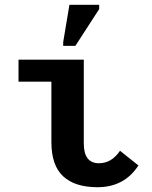

<svg xmlns="http://www.w3.org/2000/svg" viewBox="-20 -780 640 810"><path d="M391.6 9.8Q295.9 9.8 246.3 -36.4Q196.8 -82.5 196.8 -180.2V-435.5H58.1V-528.3H333.5V-174.8Q333.5 -91.3 397.5 -91.3Q450.7 -91.3 486.3 -144L564 -82Q504.4 9.8 391.6 9.8ZM246.6 -586.4V-602.5L272.9 -759.8H398.4V-741.7L297.9 -586.4Z"/></svg>

Font: Cousine
Style: Bold
Weight: 700
Monospace: yes
Designer: Steve Matteson
Foundry: Ascender Corporation
Version: Version 1.20